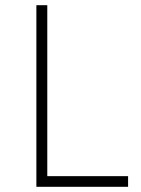

<svg xmlns="http://www.w3.org/2000/svg" viewBox="-20 -719 541 739"><path d="M120 -699H162V-41H473V0H120Z"/></svg>

Font: Gontserrat ExtraLight
Style: Regular
Weight: 275
Designer: Julieta Ulanovsky
Foundry: Julieta Ulanovsky
Version: Version 6.001